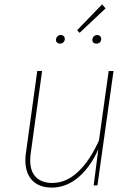

<svg xmlns="http://www.w3.org/2000/svg" viewBox="-20 -841 616 871"><path d="M95 -115Q95 -132 98 -150L149 -519H171L120 -150Q117 -131 117 -114Q117 -63 143.5 -37Q170 -11 217 -11Q281 -11 335 -62.5Q389 -114 429 -204L473 -519H495L422 0H405L426 -164Q391 -84 336 -37Q281 10 215 10Q158 10 126.5 -22.5Q95 -55 95 -115ZM459 -803 341 -692 330 -704 443 -821ZM234 -660Q234 -669 240 -675.5Q246 -682 255 -682Q264 -682 269 -677Q274 -672 274 -664Q274 -656 268 -649.5Q262 -643 252 -643Q244 -643 239 -647.5Q234 -652 234 -660ZM399 -660Q399 -669 405 -675.5Q411 -682 421 -682Q429 -682 434 -677Q439 -672 439 -664Q439 -655 433 -649Q427 -643 417 -643Q409 -643 404 -647.5Q399 -652 399 -660Z"/></svg>

Font: FiraGO Thin
Style: Italic
Weight: 100
Italic angle: -8°
Designer: bBox Type GmbH
Foundry: bBox Type GmbH
Version: Version 1.001